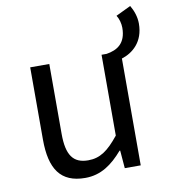

<svg xmlns="http://www.w3.org/2000/svg" viewBox="-84 -817 791 901"><g transform="rotate(-10 311.5 -366.0)"><path d="M526 -711C537 -694 543 -671 543 -651C543 -577 501 -551 449 -543H425V-158C373 -93 334 -66 278 -66C206 -66 176 -109 176 -210V-543H85V-199C85 -58 133 13 250 13C325 13 379 -26 430 -85H433L440 0H516V-509C568 -525 623 -569 623 -657C623 -689 612 -720 597 -745Z"/></g></svg>

Font: Spoqa Han Sans Neo Regular
Style: Regular
Weight: 400
Designer: [Spoqa Han Sans Neo] Dong-huui Kim  Younghwa Kang  Yujin Lee  [Noto Sans] Ryoko NISHIZUKA  (kana & ideographs); Paul D. 
Foundry: Spoqa (http://www.spoqa-han-sans.com)
Version: Version 1.000